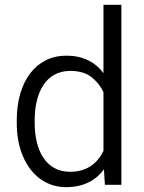

<svg xmlns="http://www.w3.org/2000/svg" viewBox="-20 -770 600 800"><path d="M49.8 -258.8C49.8 -206.5 58.1 -160.6 75.2 -120.1C108.9 -39.6 172.9 9.8 255.4 9.8C326.2 9.8 378.4 -17.1 413.1 -64.5L417 0H485.8V-750H411.1V-465.3C376.5 -511.7 325.2 -538.1 256.3 -538.1C130.4 -538.1 49.8 -431.2 49.8 -269ZM124.5 -269C124.5 -382.8 169.9 -474.6 272.9 -474.6C309.6 -474.6 339.4 -465.8 361.3 -448.7C383.3 -431.2 399.9 -410.2 411.1 -386.2V-141.1C386.2 -90.8 343.8 -54.2 272 -54.2C169.9 -54.2 124.5 -145 124.5 -258.8Z"/></svg>

Font: Vazirmatn Light
Style: Regular
Weight: 300
Designer: Saber Rastikerdar
Foundry: Saber Rastikerdar
Version: Version 33.003